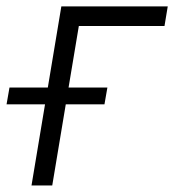

<svg xmlns="http://www.w3.org/2000/svg" viewBox="-58 -565 535 585"><path d="M453.1 -545.5 443.2 -485.8H182.2L150.9 -298.3H269.2L260.3 -247.2H142.4L101.2 0H38L79.2 -247.2H-38L-29.1 -298.3H87.7L128.9 -545.5Z"/></svg>

Font: Karasuma Gothic
Style: Light Italic
Weight: 300
Italic angle: 9.39998°
Designer: Rasmus Andersson / Ryoko Nishizuka
Foundry: rsms
Version: Version 1.00